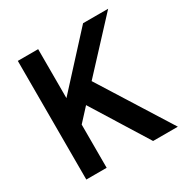

<svg xmlns="http://www.w3.org/2000/svg" viewBox="-159 -841 960 981"><g transform="rotate(-30 320.5 -350.0)"><path d="M74 0V-700H194V-411L459 -700H607L349 -422L614 0H468L263 -330L194 -255V0Z"/></g></svg>

Font: DM Sans 10pt SemiBold
Style: Regular
Weight: 600
Version: Version 4.004;gftools[0.9.30]